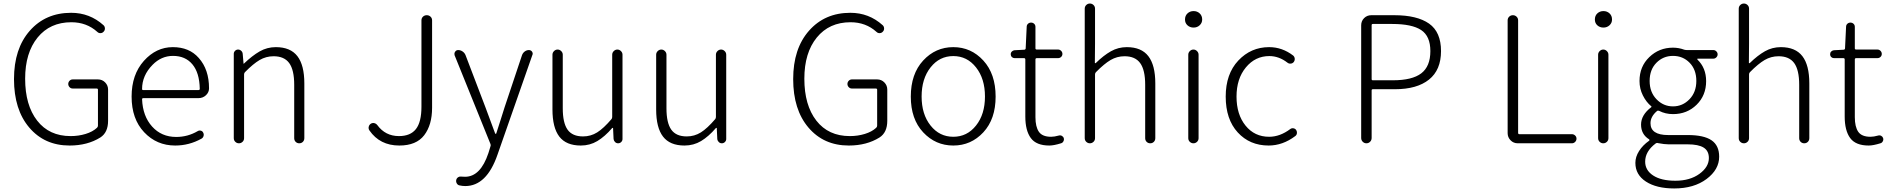

<svg xmlns="http://www.w3.org/2000/svg" viewBox="-20 -815 10750 1092"><path d="M376 12.7Q233.4 12.7 146.5 -89.4Q59.6 -191.4 59.6 -365.2Q59.6 -538.1 149.4 -640.1Q239.3 -742.2 384.8 -742.2Q490.2 -742.2 568.4 -671.9Q576.2 -665 576.7 -653.8Q577.1 -642.6 569.3 -634.8Q562.5 -627 551.8 -626.5Q541 -626 533.2 -633.8Q472.7 -688.5 385.7 -688.5Q264.6 -688.5 193.8 -601.6Q123 -514.6 123 -367.2Q123 -216.8 191.4 -128.9Q259.8 -41 381.8 -41Q426.8 -41 466.8 -53.2Q506.8 -65.4 531.2 -87.9Q537.1 -92.8 537.1 -100.6V-304.7Q537.1 -311.5 529.3 -311.5H393.6Q382.8 -311.5 375.5 -319.3Q368.2 -327.1 368.2 -337.4Q368.2 -347.7 375.5 -355.5Q382.8 -363.3 393.6 -363.3H537.1Q561.5 -363.3 578.1 -346.2Q594.7 -329.1 594.7 -305.7V-127.9Q594.7 -61.5 550.8 -33.2Q477.5 12.7 376 12.7Z M976.6 12.7Q871.1 12.7 799.8 -63Q728.5 -138.7 728.5 -265.6Q728.5 -390.6 798.3 -468.8Q868.2 -546.9 962.9 -546.9Q1056.6 -546.9 1110.4 -485.4Q1168.9 -419.9 1168.9 -312.5Q1168.9 -290 1151.4 -273.4Q1133.8 -256.8 1108.4 -256.8H794.9Q788.1 -256.8 788.1 -250Q792 -154.3 845.2 -95.2Q898.4 -36.1 982.4 -36.1Q1047.9 -36.1 1104.5 -69.3Q1112.3 -74.2 1122.1 -71.8Q1131.8 -69.3 1135.7 -60.5Q1140.6 -51.8 1137.7 -41.5Q1134.8 -31.2 1126 -26.4Q1055.7 12.7 976.6 12.7ZM788.1 -308.6Q788.1 -302.7 794.9 -302.7H1108.4Q1116.2 -302.7 1116.2 -309.6Q1116.2 -310.5 1116.2 -310.5Q1114.3 -401.4 1074.2 -449.2Q1034.2 -497.1 963.9 -497.1Q897.5 -497.1 847.7 -446.3Q788.1 -385.7 788.1 -308.6Z M1309.6 -29.3V-508.8Q1309.6 -518.6 1316.9 -525.9Q1324.2 -533.2 1334 -533.2Q1343.8 -533.2 1351.6 -526.4Q1359.4 -519.5 1360.4 -508.8L1365.2 -453.1Q1365.2 -452.1 1366.2 -452.1Q1367.2 -452.1 1367.2 -453.1Q1414.1 -498 1456.5 -522.5Q1499 -546.9 1548.8 -546.9Q1631.8 -546.9 1671.4 -495.6Q1710.9 -444.3 1710.9 -340.8V-29.3Q1710.9 -16.6 1702.6 -8.3Q1694.3 0 1682.1 0Q1669.9 0 1661.6 -8.3Q1653.3 -16.6 1653.3 -29.3V-333Q1653.3 -417 1625 -456.1Q1596.7 -495.1 1536.1 -495.1Q1493.2 -495.1 1456.5 -473.6Q1419.9 -452.1 1373 -404.3Q1368.2 -399.4 1368.2 -391.6V-29.3Q1368.2 -16.6 1359.4 -8.3Q1350.6 0 1338.9 0Q1327.1 0 1318.4 -8.3Q1309.6 -16.6 1309.6 -29.3Z M2251 12.7Q2140.6 12.7 2081.1 -73.2Q2076.2 -80.1 2076.2 -87.9Q2076.2 -90.8 2077.1 -93.8Q2079.1 -104.5 2088.9 -111.3Q2098.6 -117.2 2108.9 -114.7Q2119.1 -112.3 2126 -103.5Q2171.9 -41 2249 -41Q2314.5 -41 2345.7 -81.1Q2377 -121.1 2377 -208V-699.2Q2377 -711.9 2385.7 -720.2Q2394.5 -728.5 2407.2 -728.5Q2419.9 -728.5 2428.7 -720.2Q2437.5 -711.9 2437.5 -699.2V-202.1Q2437.5 -104.5 2392.6 -45.9Q2347.7 12.7 2251 12.7Z M2626 243.2Q2609.4 243.2 2592.8 239.3Q2583 237.3 2577.6 227.5Q2572.3 217.8 2575.2 207Q2578.1 197.3 2586.9 192.4Q2595.7 187.5 2606.4 189.5Q2616.2 190.4 2625 190.4Q2712.9 190.4 2757.8 55.7L2769.5 17.6Q2772.5 10.7 2769.5 3.9L2565.4 -501Q2564.5 -504.9 2564.5 -508.8Q2564.5 -515.6 2568.4 -520.5Q2574.2 -530.3 2585.9 -530.3Q2599.6 -530.3 2611.3 -522Q2623 -513.7 2627.9 -501L2741.2 -204.1Q2788.1 -77.1 2795.9 -56.6Q2796.9 -53.7 2799.3 -53.7Q2801.8 -53.7 2802.7 -56.6Q2811.5 -83 2827.6 -134.3Q2843.8 -185.5 2849.6 -204.1L2949.2 -502Q2954.1 -514.6 2964.8 -522.5Q2975.6 -530.3 2988.3 -530.3Q2999 -530.3 3005.9 -521.5Q3009.8 -515.6 3009.8 -509.8Q3009.8 -505.9 3007.8 -502L2809.6 64.5Q2748 243.2 2626 243.2Z M3283.2 12.7Q3200.2 12.7 3161.1 -38.1Q3122.1 -88.9 3122.1 -192.4V-503.9Q3122.1 -515.6 3130.9 -524.4Q3139.6 -533.2 3151.4 -533.2Q3163.1 -533.2 3171.9 -524.4Q3180.7 -515.6 3180.7 -503.9V-199.2Q3180.7 -116.2 3208 -77.6Q3235.4 -39.1 3295.9 -39.1Q3339.8 -39.1 3376.5 -62Q3413.1 -85 3458 -137.7Q3461.9 -142.6 3461.9 -150.4V-503.9Q3461.9 -515.6 3470.7 -524.4Q3479.5 -533.2 3491.2 -533.2Q3502.9 -533.2 3511.7 -524.4Q3520.5 -515.6 3520.5 -503.9V-24.4Q3520.5 -14.6 3513.2 -7.3Q3505.9 0 3495.6 0Q3485.4 0 3478 -7.3Q3470.7 -14.6 3469.7 -24.4L3466.8 -86.9Q3465.8 -87.9 3464.4 -87.9Q3462.9 -87.9 3461.9 -86.9Q3419.9 -38.1 3377.4 -12.7Q3335 12.7 3283.2 12.7Z M3873 12.7Q3790 12.7 3751 -38.1Q3711.9 -88.9 3711.9 -192.4V-503.9Q3711.9 -515.6 3720.7 -524.4Q3729.5 -533.2 3741.2 -533.2Q3752.9 -533.2 3761.7 -524.4Q3770.5 -515.6 3770.5 -503.9V-199.2Q3770.5 -116.2 3797.9 -77.6Q3825.2 -39.1 3885.7 -39.1Q3929.7 -39.1 3966.3 -62Q4002.9 -85 4047.9 -137.7Q4051.8 -142.6 4051.8 -150.4V-503.9Q4051.8 -515.6 4060.5 -524.4Q4069.3 -533.2 4081.1 -533.2Q4092.8 -533.2 4101.6 -524.4Q4110.4 -515.6 4110.4 -503.9V-24.4Q4110.4 -14.6 4103 -7.3Q4095.7 0 4085.4 0Q4075.2 0 4067.9 -7.3Q4060.5 -14.6 4059.6 -24.4L4056.6 -86.9Q4055.7 -87.9 4054.2 -87.9Q4052.7 -87.9 4051.8 -86.9Q4009.8 -38.1 3967.3 -12.7Q3924.8 12.7 3873 12.7Z M4807.6 12.7Q4665 12.7 4578.1 -89.4Q4491.2 -191.4 4491.2 -365.2Q4491.2 -538.1 4581.1 -640.1Q4670.9 -742.2 4816.4 -742.2Q4921.9 -742.2 5000 -671.9Q5007.8 -665 5008.3 -653.8Q5008.8 -642.6 5001 -634.8Q4994.1 -627 4983.4 -626.5Q4972.7 -626 4964.8 -633.8Q4904.3 -688.5 4817.4 -688.5Q4696.3 -688.5 4625.5 -601.6Q4554.7 -514.6 4554.7 -367.2Q4554.7 -216.8 4623 -128.9Q4691.4 -41 4813.5 -41Q4858.4 -41 4898.4 -53.2Q4938.5 -65.4 4962.9 -87.9Q4968.8 -92.8 4968.8 -100.6V-304.7Q4968.8 -311.5 4960.9 -311.5H4825.2Q4814.5 -311.5 4807.1 -319.3Q4799.8 -327.1 4799.8 -337.4Q4799.8 -347.7 4807.1 -355.5Q4814.5 -363.3 4825.2 -363.3H4968.8Q4993.2 -363.3 5009.8 -346.2Q5026.4 -329.1 5026.4 -305.7V-127.9Q5026.4 -61.5 4982.4 -33.2Q4909.2 12.7 4807.6 12.7Z M5160.2 -265.6Q5160.2 -394.5 5230.5 -470.7Q5300.8 -546.9 5401.9 -546.9Q5502.9 -546.9 5572.8 -470.7Q5642.6 -394.5 5642.6 -265.6Q5642.6 -137.7 5572.8 -62.5Q5502.9 12.7 5401.9 12.7Q5300.8 12.7 5230.5 -62.5Q5160.2 -137.7 5160.2 -265.6ZM5272.5 -101.1Q5323.2 -37.1 5401.9 -37.1Q5480.5 -37.1 5531.2 -101.1Q5582 -165 5582 -266.1Q5582 -367.2 5531.2 -431.6Q5480.5 -496.1 5401.9 -496.1Q5323.2 -496.1 5272.5 -431.6Q5221.7 -367.2 5221.7 -266.1Q5221.7 -165 5272.5 -101.1Z M5948.2 12.7Q5874 12.7 5842.8 -29.8Q5811.5 -72.3 5811.5 -152.3V-476.6Q5811.5 -484.4 5803.7 -484.4H5750Q5741.2 -484.4 5734.9 -490.7Q5728.5 -497.1 5728.5 -506.3Q5728.5 -515.6 5734.9 -522Q5741.2 -528.3 5750 -529.3L5805.7 -532.2Q5813.5 -533.2 5813.5 -540L5819.3 -662.1Q5819.3 -672.9 5826.7 -679.7Q5834 -686.5 5844.2 -686.5Q5854.5 -686.5 5861.8 -679.7Q5869.1 -672.9 5869.1 -662.1V-540Q5869.1 -533.2 5877 -533.2H5998Q6007.8 -533.2 6015.1 -525.9Q6022.5 -518.6 6022.5 -508.3Q6022.5 -498 6015.1 -491.2Q6007.8 -484.4 5998 -484.4H5877Q5869.1 -484.4 5869.1 -476.6V-148.4Q5869.1 -93.8 5888.7 -65.4Q5908.2 -37.1 5958 -37.1Q5976.6 -37.1 6001 -43.9Q6010.7 -46.9 6019 -42.5Q6027.3 -38.1 6030.3 -29.3Q6031.2 -25.4 6031.2 -22.5Q6031.2 -16.6 6028.3 -11.7Q6024.4 -2.9 6014.6 0Q5973.6 12.7 5948.2 12.7Z M6149.4 -29.3V-765.6Q6149.4 -778.3 6158.2 -786.6Q6167 -794.9 6178.7 -794.9Q6190.4 -794.9 6199.2 -786.6Q6208 -778.3 6208 -765.6V-567.4L6207 -458Q6207 -456.1 6209 -455.6Q6210.9 -455.1 6211.9 -456.1Q6256.8 -500 6298.3 -523.4Q6339.8 -546.9 6388.7 -546.9Q6471.7 -546.9 6511.2 -495.6Q6550.8 -444.3 6550.8 -340.8V-29.3Q6550.8 -16.6 6542.5 -8.3Q6534.2 0 6522 0Q6509.8 0 6501.5 -8.3Q6493.2 -16.6 6493.2 -29.3V-333Q6493.2 -417 6464.8 -456.1Q6436.5 -495.1 6376 -495.1Q6333 -495.1 6296.4 -473.6Q6259.8 -452.1 6212.9 -404.3Q6208 -399.4 6208 -391.6V-29.3Q6208 -16.6 6199.2 -8.3Q6190.4 0 6178.7 0Q6167 0 6158.2 -8.3Q6149.4 -16.6 6149.4 -29.3Z M6738.3 -29.3V-503.9Q6738.3 -515.6 6747.1 -524.4Q6755.9 -533.2 6767.6 -533.2Q6779.3 -533.2 6788.1 -524.4Q6796.9 -515.6 6796.9 -503.9V-29.3Q6796.9 -16.6 6788.1 -8.3Q6779.3 0 6767.6 0Q6755.9 0 6747.1 -8.3Q6738.3 -16.6 6738.3 -29.3ZM6768.6 -658.2Q6748 -658.2 6733.9 -670.9Q6719.7 -683.6 6719.7 -704.1Q6719.7 -725.6 6733.9 -738.8Q6748 -752 6768.6 -752Q6789.1 -752 6803.2 -738.8Q6817.4 -725.6 6817.4 -704.1Q6817.4 -684.6 6803.2 -671.4Q6789.1 -658.2 6768.6 -658.2Z M7195.3 12.7Q7087.9 12.7 7019.5 -62Q6951.2 -136.7 6951.2 -265.6Q6951.2 -394.5 7022.9 -470.7Q7094.7 -546.9 7198.2 -546.9Q7272.5 -546.9 7335 -499Q7342.8 -492.2 7343.8 -481.4Q7344.7 -470.7 7337.9 -461.9Q7331.1 -454.1 7320.8 -453.1Q7310.5 -452.1 7301.8 -459Q7253.9 -496.1 7199.2 -496.1Q7119.1 -496.1 7065.9 -431.6Q7012.7 -367.2 7012.7 -265.6Q7012.7 -164.1 7064 -100.6Q7115.2 -37.1 7198.2 -37.1Q7259.8 -37.1 7318.4 -81.1Q7326.2 -86.9 7335.9 -85.4Q7345.7 -84 7351.6 -76.2Q7356.4 -69.3 7356.4 -60.5Q7356.4 -47.9 7346.7 -41Q7275.4 12.7 7195.3 12.7Z M7721.7 -30.3V-670.9Q7721.7 -695.3 7738.3 -711.9Q7754.9 -728.5 7779.3 -728.5H7910.2Q8040 -728.5 8107.9 -680.7Q8175.8 -632.8 8175.8 -524.4Q8175.8 -417 8107.4 -362.3Q8039.1 -307.6 7914.1 -307.6H7788.1Q7781.2 -307.6 7781.2 -300.8V-30.3Q7781.2 -17.6 7772.5 -8.8Q7763.7 0 7751.5 0Q7739.3 0 7730.5 -8.8Q7721.7 -17.6 7721.7 -30.3ZM7781.2 -365.2Q7781.2 -358.4 7788.1 -358.4H7902.3Q8011.7 -358.4 8063.5 -397.9Q8115.2 -437.5 8115.2 -524.4Q8115.2 -609.4 8063 -644Q8010.7 -678.7 7898.4 -678.7H7788.1Q7781.2 -678.7 7781.2 -671.9Z M8612.3 0Q8587.9 0 8571.3 -17.1Q8554.7 -34.2 8554.7 -57.6V-699.2Q8554.7 -711.9 8563.5 -720.2Q8572.3 -728.5 8584.5 -728.5Q8596.7 -728.5 8605.5 -720.2Q8614.3 -711.9 8614.3 -699.2V-59.6Q8614.3 -51.8 8621.1 -51.8H8919.9Q8930.7 -51.8 8938.5 -44.4Q8946.3 -37.1 8946.3 -26.4Q8946.3 -15.6 8938.5 -7.8Q8930.7 0 8919.9 0Z M9069.3 -29.3V-503.9Q9069.3 -515.6 9078.1 -524.4Q9086.9 -533.2 9098.6 -533.2Q9110.4 -533.2 9119.1 -524.4Q9127.9 -515.6 9127.9 -503.9V-29.3Q9127.9 -16.6 9119.1 -8.3Q9110.4 0 9098.6 0Q9086.9 0 9078.1 -8.3Q9069.3 -16.6 9069.3 -29.3ZM9099.6 -658.2Q9079.1 -658.2 9064.9 -670.9Q9050.8 -683.6 9050.8 -704.1Q9050.8 -725.6 9064.9 -738.8Q9079.1 -752 9099.6 -752Q9120.1 -752 9134.3 -738.8Q9148.4 -725.6 9148.4 -704.1Q9148.4 -684.6 9134.3 -671.4Q9120.1 -658.2 9099.6 -658.2Z M9502 256.8Q9401.4 256.8 9341.3 217.8Q9281.2 178.7 9281.2 111.3Q9281.2 77.1 9302.2 43.9Q9323.2 10.7 9359.4 -14.6Q9361.3 -15.6 9361.3 -18.6Q9361.3 -19.5 9360.8 -20.5Q9360.4 -21.5 9359.4 -22.5Q9313.5 -50.8 9313.5 -106.4Q9313.5 -161.1 9371.1 -205.1Q9373 -206.1 9373 -208Q9373 -210 9371.1 -210.9Q9342.8 -234.4 9323.7 -272.5Q9304.7 -310.5 9304.7 -354.5Q9304.7 -436.5 9360.4 -490.2Q9416 -543.9 9495.1 -543.9Q9528.3 -543.9 9559.6 -532.2Q9567.4 -530.3 9574.2 -530.3H9724.6Q9734.4 -530.3 9741.7 -522.9Q9749 -515.6 9749 -505.9Q9749 -496.1 9741.7 -488.8Q9734.4 -481.4 9724.6 -481.4H9635.7Q9633.8 -481.4 9633.3 -480Q9632.8 -478.5 9633.8 -476.6Q9683.6 -428.7 9683.6 -353.5Q9683.6 -272.5 9629.4 -219.2Q9575.2 -166 9495.1 -166Q9452.1 -166 9416 -184.6Q9409.2 -187.5 9404.3 -183.6Q9367.2 -152.3 9367.2 -114.3Q9367.2 -46.9 9467.8 -46.9H9579.1Q9670.9 -46.9 9714.4 -17.1Q9757.8 12.7 9757.8 76.2Q9757.8 149.4 9686 203.1Q9614.3 256.8 9502 256.8ZM9495.1 -210Q9549.8 -210 9588.9 -250.5Q9627.9 -291 9627.9 -354.5Q9627.9 -418.9 9589.8 -458Q9551.8 -497.1 9495.1 -497.1Q9439.5 -497.1 9400.9 -458Q9362.3 -418.9 9362.3 -354.5Q9362.3 -291 9401.4 -250.5Q9440.4 -210 9495.1 -210ZM9508.8 212.9Q9591.8 212.9 9645.5 173.8Q9699.2 134.8 9699.2 84Q9699.2 43 9669.4 24.4Q9639.6 5.9 9578.1 5.9H9469.7Q9446.3 5.9 9410.2 -1Q9408.2 -2 9406.2 -2Q9400.4 -2 9396.5 1Q9336.9 45.9 9336.9 104.5Q9336.9 153.3 9382.3 183.1Q9427.7 212.9 9508.8 212.9Z M9869.1 -29.3V-765.6Q9869.1 -778.3 9877.9 -786.6Q9886.7 -794.9 9898.4 -794.9Q9910.2 -794.9 9918.9 -786.6Q9927.7 -778.3 9927.7 -765.6V-567.4L9926.8 -458Q9926.8 -456.1 9928.7 -455.6Q9930.7 -455.1 9931.6 -456.1Q9976.6 -500 10018.1 -523.4Q10059.6 -546.9 10108.4 -546.9Q10191.4 -546.9 10231 -495.6Q10270.5 -444.3 10270.5 -340.8V-29.3Q10270.5 -16.6 10262.2 -8.3Q10253.9 0 10241.7 0Q10229.5 0 10221.2 -8.3Q10212.9 -16.6 10212.9 -29.3V-333Q10212.9 -417 10184.6 -456.1Q10156.2 -495.1 10095.7 -495.1Q10052.7 -495.1 10016.1 -473.6Q9979.5 -452.1 9932.6 -404.3Q9927.7 -399.4 9927.7 -391.6V-29.3Q9927.7 -16.6 9918.9 -8.3Q9910.2 0 9898.4 0Q9886.7 0 9877.9 -8.3Q9869.1 -16.6 9869.1 -29.3Z M10608.4 12.7Q10534.2 12.7 10502.9 -29.8Q10471.7 -72.3 10471.7 -152.3V-476.6Q10471.7 -484.4 10463.9 -484.4H10410.2Q10401.4 -484.4 10395 -490.7Q10388.7 -497.1 10388.7 -506.3Q10388.7 -515.6 10395 -522Q10401.4 -528.3 10410.2 -529.3L10465.8 -532.2Q10473.6 -533.2 10473.6 -540L10479.5 -662.1Q10479.5 -672.9 10486.8 -679.7Q10494.1 -686.5 10504.4 -686.5Q10514.6 -686.5 10522 -679.7Q10529.3 -672.9 10529.3 -662.1V-540Q10529.3 -533.2 10537.1 -533.2H10658.2Q10668 -533.2 10675.3 -525.9Q10682.6 -518.6 10682.6 -508.3Q10682.6 -498 10675.3 -491.2Q10668 -484.4 10658.2 -484.4H10537.1Q10529.3 -484.4 10529.3 -476.6V-148.4Q10529.3 -93.8 10548.8 -65.4Q10568.4 -37.1 10618.2 -37.1Q10636.7 -37.1 10661.1 -43.9Q10670.9 -46.9 10679.2 -42.5Q10687.5 -38.1 10690.4 -29.3Q10691.4 -25.4 10691.4 -22.5Q10691.4 -16.6 10688.5 -11.7Q10684.6 -2.9 10674.8 0Q10633.8 12.7 10608.4 12.7Z"/></svg>

Font: Gen Jyuu Gothic P Light
Style: Regular
Weight: 200
Designer: [Source Han Sans]
Ryoko NISHIZUKA  (kana & ideographs); Paul D. Hunt (Latin, Greek & Cyrillic); Wenlong ZHANG  (bopomofo
Version: Version 1.002.20150607